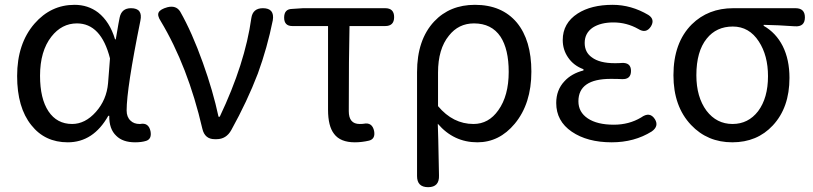

<svg xmlns="http://www.w3.org/2000/svg" viewBox="-20 -577 3371 796"><path d="M261 13Q166 13 110 -58Q51 -131 51 -262Q51 -396 123 -479Q191 -557 289 -557Q345 -557 387 -525Q435 -487 457 -414H460L471 -478L476 -504Q484 -543 523 -543Q573 -543 562 -491Q505 -210 505 -119Q505 -92 521 -77Q535 -63 559 -63Q560 -63 561 -63Q596 -70 604 -33Q610 -1 586 7Q567 13 540 13Q489 13 462 -14Q432 -42 433 -97H429Q367 13 261 13ZM279 -63Q333 -63 377.5 -113Q422 -163 428 -232L432 -283L436 -335Q399 -480 299 -480Q236 -480 193 -425Q146 -365 146 -263Q146 -168 181 -115.5Q216 -63 279 -63Z M870 0Q829 0 819 -43Q759 -302 646 -490Q631 -513 638 -526Q645 -539 674 -547Q710 -556 727 -529Q776 -443 821 -317Q863 -200 886 -93H891Q996 -314 1022 -502Q1028 -543 1070 -543Q1119 -543 1111 -493Q1088 -379 1049 -272Q1005 -157 939 -38Q918 0 878 0Z M1451 13Q1391 13 1365 -22Q1340 -54 1340 -122V-469H1192Q1158 -469 1158 -504Q1158 -539 1190 -540L1236 -543H1425H1577Q1614 -543 1614 -506Q1614 -469 1577 -469H1429Q1426 -346 1426 -116Q1426 -63 1471 -63Q1483 -63 1488 -64Q1523 -71 1531 -34Q1537 -1 1510 6Q1480 13 1451 13Z M1755 199Q1709 199 1709 153V-39V-278Q1709 -412 1780 -488Q1845 -557 1949 -557Q2061 -557 2123 -483Q2183 -410 2183 -280Q2183 -147 2114 -64Q2050 13 1959 13Q1861 13 1795 -64Q1796 -40 1797 3Q1799 99 1800 150Q1802 199 1755 199ZM1943 -63Q2006 -63 2046 -120Q2089 -180 2089 -279Q2089 -373 2055 -425Q2018 -480 1945 -480Q1881 -480 1841 -429Q1796 -374 1796 -276V-206V-137Q1858 -63 1943 -63Z M2516 13Q2415 13 2350.5 -31Q2286 -75 2286 -150Q2286 -204 2320 -240Q2349 -272 2399 -285V-290Q2358 -305 2335 -339Q2313 -371 2313 -411Q2313 -481 2375 -521Q2431 -557 2520 -557Q2597 -557 2668 -515Q2696 -497 2679 -468Q2659 -436 2626 -457Q2578 -484 2523 -484Q2471 -484 2438 -463Q2404 -440 2404 -399Q2404 -360 2434 -339Q2466 -315 2529 -315Q2548 -315 2558 -316Q2596 -318 2596 -283Q2596 -247 2558 -249Q2542 -250 2512 -250Q2378 -250 2378 -157Q2378 -112 2417 -86Q2456 -60 2525 -60Q2588 -60 2638 -90Q2674 -116 2695 -83Q2713 -54 2682 -32Q2610 13 2516 13Z M3016 13Q2913 13 2845 -59Q2772 -136 2772 -265Q2772 -400 2848 -476Q2916 -543 3020 -543H3168H3278Q3317 -543 3317 -505Q3317 -465 3275 -468Q3206 -473 3146 -474V-470Q3197 -441 3225 -386Q3253 -330 3253 -254Q3253 -131 3184 -57Q3119 13 3016 13ZM3017 -63Q3082 -63 3123 -116Q3164 -171 3164 -261Q3164 -347 3126 -405Q3086 -467 3018 -467Q2950 -467 2910 -417Q2867 -364 2867 -265Q2867 -175 2909 -118Q2951 -63 3017 -63Z"/></svg>

Font: GenSenRounded TW R
Style: Regular
Weight: 400
Version: Version 1.501;PS 1;hotconv 16.6.51;makeotf.lib2.5.65220